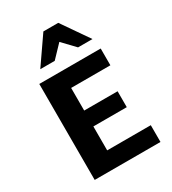

<svg xmlns="http://www.w3.org/2000/svg" viewBox="-217 -1028 1019 1140"><g transform="rotate(-30 292.5 -458.0)"><path d="M540 0H89V-658H510V-543H241V-115H540ZM137 -279V-388H470V-279ZM397 -731 293 -840 266 -916H368L496 -731ZM138 -731 266 -916H368L342 -841L237 -731Z"/></g></svg>

Font: Ysabeau Office ExtraBold
Style: Regular
Weight: 800
Designer: Christian Thalmann (Catharsis Fonts)
Version: Version 2.001;gftools[0.9.30]; featfreeze: tnum,lnum,ss02